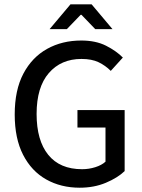

<svg xmlns="http://www.w3.org/2000/svg" viewBox="-20 -854 657 886"><path d="M347.7 12.2Q261.2 12.2 193.4 -25.9Q125.5 -64 86.7 -139.4Q47.9 -214.8 47.9 -325.7Q47.9 -438.5 87.9 -514.2Q127.9 -589.8 197.3 -628.4Q266.6 -667 355 -667Q421.9 -667 469.2 -643.1Q516.6 -619.1 546.9 -588.4L491.2 -526.9Q466.3 -551.8 434.8 -566.9Q403.3 -582 356 -582Q261.7 -582 205.3 -516.8Q148.9 -451.7 148.9 -328.1Q148.9 -206.1 202.6 -139.6Q256.3 -73.2 358.9 -73.2Q390.1 -73.2 419.7 -82.5Q449.2 -91.8 466.8 -107.9V-265.6H337.4V-346.2H555.2V-64.5Q522.5 -33.2 468.3 -10.5Q414.1 12.2 347.7 12.2ZM209 -719.7 305.2 -834H402.8L499 -719.7H419.4L356 -785.6H352.1L288.6 -719.7Z"/></svg>

Font: Varta Light SemiBold
Style: Regular
Weight: 600
Version: Version 1.004